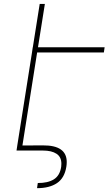

<svg xmlns="http://www.w3.org/2000/svg" viewBox="-20 -770 557 982"><path d="M169.9 -501.5 94.7 -25.9 199.7 -26.4Q321.3 -27.3 321.3 58.6Q321.3 71.3 319.3 83Q310.1 140.6 271.5 166.5Q232.9 192.4 169.4 192.4L173.3 166Q224.1 166.5 255.1 147.5Q286.1 128.4 293 83Q293.9 77.6 293.9 67.4Q293.9 32.7 269 16.4Q244.1 0 199.7 0H64.5L68.4 -25.9L143.6 -501.5L147.5 -528.3H147.9L183.1 -750H209.5L174.3 -528.3H515.1L511.2 -501.5Z"/></svg>

Font: Mardoto Thin
Style: Italic
Weight: 250
Italic angle: -12°
Designer: Christian Robertson, Vahan Hovhannisyan
Foundry: Google
Version: Version 1.000